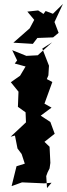

<svg xmlns="http://www.w3.org/2000/svg" viewBox="-20 -956 340 976"><path d="M219 0 215 -61 222 -80 232 -100 236 -128 232 -210 206 -235 258 -276 236 -336 187 -368 242 -409 206 -429 246 -539 218 -554 226 -573 229 -622 195 -709 245 -741 172 -675 114 -672 42 -701 67 -649 55 -633 110 -618 82 -571 35 -538 74 -490 71 -413 110 -385 112 -334 34 -261 56 -267 69 -201 90 -173 106 -124 64 -111C56 -77 47 -44 39 -10L92 -29L204 -24L242 -27ZM174 -903 119 -897 154 -855 131 -812 48 -739 147 -733 170 -763 250 -766 278 -789 257 -844C271 -875 286 -905 300 -936L249 -886L212 -900L201 -885Z"/></svg>

Font: Asimov Aggro
Style: Medium
Weight: 500
Designer: Google
Version: Version 2.000980; 2014